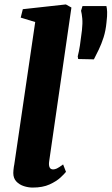

<svg xmlns="http://www.w3.org/2000/svg" viewBox="-20 -837 504 867"><path d="M202 -108.5Q199.5 -91.5 203.8 -81.8Q208 -72 220 -72Q227.5 -72 236.8 -76.2Q246 -80.5 265 -94.5L278 -61Q271 -52 253 -35.2Q235 -18.5 204 -4.2Q173 10 127.5 10Q108 10 87.8 3.5Q67.5 -3 53.8 -17.5Q40 -32 40 -56Q40 -62 40.8 -69.2Q41.5 -76.5 42.5 -83.5Q43.5 -90.5 44.5 -94.5L139 -737.5L73.5 -757.5L83 -795.5L277.5 -817L302.5 -803ZM404 -569 333 -570.5 331 -582.5Q336.5 -603.5 340.8 -630.8Q345 -658 350 -700Q353.5 -732 351.5 -753.5Q349.5 -775 346 -788.5L352.5 -809.5H460.5Q463 -799.5 463.8 -783Q464.5 -766.5 461 -737Q457.5 -699 447.8 -668.5Q438 -638 426.2 -613.5Q414.5 -589 404 -569Z"/></svg>

Font: Merriweather 28pt Black
Style: Italic
Weight: 900
Italic angle: -7.8°
Version: Version 2.101